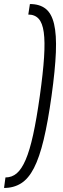

<svg xmlns="http://www.w3.org/2000/svg" viewBox="-65 -825 310 950"><path d="M83 -805Q131 -805 160.5 -782Q190 -759 202.5 -706.5Q215 -654 211.5 -566.5Q208 -479 190 -350Q172 -221 151 -133.5Q130 -46 103 6.5Q76 59 39.5 82Q3 105 -45 105L-38 53Q-6 53 18 32.5Q42 12 62 -34.5Q82 -81 99 -158.5Q116 -236 132 -350Q148 -464 153 -541.5Q158 -619 151.5 -665.5Q145 -712 126 -732.5Q107 -753 75 -753Z"/></svg>

Font: Pathway Extreme Condensed Thin
Style: Italic
Weight: 250
Width: 3
Italic angle: -8°
Version: Version 1.001;gftools[0.9.26]